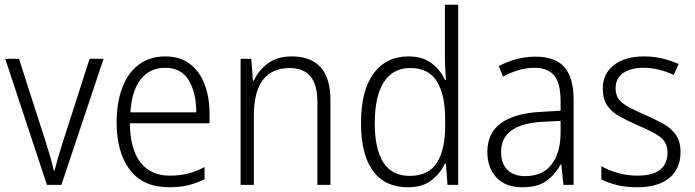

<svg xmlns="http://www.w3.org/2000/svg" viewBox="-20 -780 2932 810"><path d="M178 0 2 -532H60L173 -181Q183 -150 192 -118.5Q201 -87 207 -60H210Q216 -84 225 -115Q234 -146 244 -177L358 -532H417L239 0Z M678 -542Q740 -542 781.5 -510Q823 -478 843.5 -423.5Q864 -369 864 -300V-260H528Q529 -152 572 -95.5Q615 -39 697 -39Q738 -39 771.5 -47.5Q805 -56 843 -75V-24Q809 -7 773.5 1.5Q738 10 694 10Q583 10 527.5 -64Q472 -138 472 -263Q472 -346 495.5 -409Q519 -472 565 -507Q611 -542 678 -542ZM677 -494Q613 -494 574.5 -446.5Q536 -399 530 -306H808Q808 -388 776.5 -441Q745 -494 677 -494Z M1211 -542Q1290 -542 1332 -497Q1374 -452 1374 -356V0H1319V-349Q1319 -423 1289.5 -458Q1260 -493 1203 -493Q1051 -493 1051 -292V0H995V-532H1040L1047 -440H1051Q1070 -483 1110 -512.5Q1150 -542 1211 -542Z M1700 10Q1604 10 1553.5 -59Q1503 -128 1503 -261Q1503 -398 1556 -470Q1609 -542 1703 -542Q1763 -542 1801 -513Q1839 -484 1857 -443H1861Q1860 -466 1858.5 -490.5Q1857 -515 1857 -535V-760H1913V0H1868L1861 -90H1857Q1838 -49 1800.5 -19.5Q1763 10 1700 10ZM1708 -38Q1787 -38 1822.5 -92.5Q1858 -147 1858 -248V-276Q1858 -381 1823 -437Q1788 -493 1711 -493Q1637 -493 1599 -433Q1561 -373 1561 -260Q1561 -152 1597 -95Q1633 -38 1708 -38Z M2239 -541Q2322 -541 2361 -497Q2400 -453 2400 -358V0H2357L2348 -87H2346Q2322 -44 2285.5 -17Q2249 10 2184 10Q2113 10 2074.5 -31Q2036 -72 2036 -139Q2036 -219 2093.5 -260.5Q2151 -302 2261 -308L2345 -313V-352Q2345 -430 2317.5 -462Q2290 -494 2235 -494Q2202 -494 2169 -484.5Q2136 -475 2102 -457L2084 -501Q2117 -519 2157 -530Q2197 -541 2239 -541ZM2267 -266Q2094 -256 2094 -139Q2094 -89 2121 -63Q2148 -37 2195 -37Q2268 -37 2306 -85Q2344 -133 2345 -217V-270Z M2851 -138Q2851 -68 2803.5 -29Q2756 10 2668 10Q2620 10 2582 0.5Q2544 -9 2517 -23V-79Q2548 -61 2587.5 -50Q2627 -39 2669 -39Q2735 -39 2765.5 -64.5Q2796 -90 2796 -136Q2796 -179 2764.5 -202.5Q2733 -226 2671 -251Q2628 -270 2594.5 -288.5Q2561 -307 2542 -334.5Q2523 -362 2523 -406Q2523 -469 2570 -505.5Q2617 -542 2697 -542Q2739 -542 2775.5 -533Q2812 -524 2843 -510L2822 -464Q2795 -477 2762 -485.5Q2729 -494 2695 -494Q2640 -494 2608.5 -471.5Q2577 -449 2577 -408Q2577 -378 2591.5 -360Q2606 -342 2633.5 -327.5Q2661 -313 2702 -295Q2744 -277 2778 -258Q2812 -239 2831.5 -211Q2851 -183 2851 -138Z"/></svg>

Font: Noto Sans Sinhala UI SemiCondensed Light
Style: Regular
Weight: 300
Width: 4
Designer: Jelle Bosma - Monotype Design Team
Foundry: Monotype Imaging Inc.
Version: Version 2.006; ttfautohint (v1.8.4.7-5d5b)